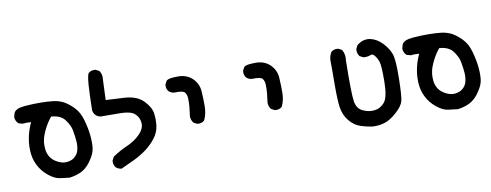

<svg xmlns="http://www.w3.org/2000/svg" viewBox="-58 -803 3116 1218"><g transform="rotate(-10 1500.0 -193.5)"><path d="M310.5 122.1Q278.3 119.1 247.1 114.3Q213.4 108.9 175.8 77.6Q157.2 62.5 142.6 44.2Q127.9 25.9 117.2 4.4Q95.7 -38.6 93.8 -89.8Q92.8 -115.2 95.2 -139.9Q97.7 -164.6 103.5 -188.5Q113.3 -229 131.3 -267.1Q114.7 -268.6 101.6 -268.3Q88.4 -268.1 78.6 -266.6H76.7L74.7 -267.1L54.2 -272.9L51.8 -273.4L49.8 -274.9Q32.2 -291.5 31.2 -316.9V-318.4L31.7 -319.8L37.6 -340.3V-340.8V-341.3Q48.8 -369.6 108.4 -374.5Q162.6 -378.9 209 -378.4Q255.4 -377.9 291 -374Q328.1 -369.6 357.4 -354.5Q386.7 -338.9 418.9 -306.6Q452.1 -273.4 467.3 -217.3Q482.4 -163.1 486.8 -116.2Q491.2 -69.3 486.8 -35.6Q484.4 -18.1 476.1 0.7Q467.8 19.5 453.1 40Q447.8 48.3 441.9 55.7Q436 63 429.7 69.3Q423.3 75.7 416.7 81.3Q410.2 86.9 403.6 91.3Q397 95.7 389.6 99.6Q355.5 116.7 312.5 122.1H311.5ZM360.4 2.9Q381.8 -14.2 388.7 -40Q395.5 -67.4 393.6 -96.2Q391.6 -126 384.3 -166Q382.3 -179.2 377.4 -191.7Q372.6 -204.1 365.2 -216.8Q357.9 -229.5 348.1 -242.2Q321.3 -275.9 262.2 -279.8Q248 -262.2 236.8 -244.6Q225.6 -227.1 216.3 -208Q196.8 -168.9 191.9 -141.1Q189.9 -132.3 189.2 -122.8Q188.5 -113.3 188.5 -103.5Q188.5 -93.8 189.5 -84Q191.9 -55.2 207 -31.2Q221.7 -7.3 254.4 9.3Q271 17.6 286.4 20.5Q301.8 23.4 316.4 21Q346.2 16.1 359.4 3.4H359.9Z M643.6 123Q625 120.6 610.8 108.9L610.4 108.4L609.9 107.9Q602.5 99.6 599.6 88.9Q596.7 78.1 597.7 65.4V63.5L598.6 62L608.4 42.5L609.4 40L611.8 38.6Q657.2 7.8 707.5 -13.7Q754.9 -34.7 790 -70.3Q822.8 -104.5 820.3 -140.1Q818.8 -158.2 812 -173.1Q805.2 -188 792 -199.7Q784.2 -207.5 771.5 -212.9Q758.8 -218.3 741 -221.2Q723.1 -224.1 700.7 -224.6Q630.9 -225.6 574.2 -225.6H573.7H573.2Q554.2 -228 541 -241.2Q527.8 -254.4 525.4 -273.4V-273.9V-274.4Q527.3 -380.9 531.5 -436.3Q535.6 -491.7 543.9 -508.3L544.9 -510.3L546.4 -511.2Q563 -525.9 588.9 -523.4H590.8L592.3 -522.5L611.8 -512.7L613.8 -511.7L615.2 -509.3Q631.3 -486.8 627 -456.1L621.6 -322.8Q675.8 -320.8 743.7 -316.4Q821.8 -311 862.3 -269.5Q902.8 -228 909.2 -188Q915 -149.4 910.2 -107.4Q904.8 -63.5 876 -26.9Q847.7 8.8 812.5 35.2Q777.3 61 734.9 82Q692.4 102.5 648.4 122.1L646 123.5Z M1166.5 -74.2 1147 -84 1145 -85 1143.6 -86.9Q1129.9 -105 1129.9 -127.9V-128.4V-129.4Q1133.8 -156.2 1136.7 -184.6Q1139.6 -212.4 1138.7 -241.7Q1137.7 -268.6 1125 -282.7Q1112.8 -295.9 1059.1 -293.9H1058.1H1057.6Q1048.3 -294.9 1040 -298.6Q1031.7 -302.2 1024.9 -308.1L1024.4 -308.6L1023.9 -309.1Q1009.3 -325.7 1011.7 -351.6V-353.5L1012.7 -355L1022.5 -374.5L1023.4 -376.5L1024.9 -377.4Q1033.7 -384.8 1050.3 -387.5Q1066.9 -390.1 1096.2 -390.6Q1153.3 -391.6 1190.4 -356.9Q1208.5 -339.4 1218.8 -317.9Q1229 -296.4 1230.5 -271Q1233.4 -224.1 1233.4 -176.8Q1233.4 -127.9 1214.8 -88.4L1213.9 -86.9L1212.4 -85.4Q1195.8 -70.8 1169.9 -73.2H1168Z M1666.5 -74.2 1647 -84 1645 -85 1643.6 -86.9Q1629.9 -105 1629.9 -127.9V-128.4V-129.4Q1633.8 -156.2 1636.7 -184.6Q1639.6 -212.4 1638.7 -241.7Q1637.7 -268.6 1625 -282.7Q1612.8 -295.9 1559.1 -293.9H1558.1H1557.6Q1548.3 -294.9 1540 -298.6Q1531.7 -302.2 1524.9 -308.1L1524.4 -308.6L1523.9 -309.1Q1509.3 -325.7 1511.7 -351.6V-353.5L1512.7 -355L1522.5 -374.5L1523.4 -376.5L1524.9 -377.4Q1533.7 -384.8 1550.3 -387.5Q1566.9 -390.1 1596.2 -390.6Q1653.3 -391.6 1690.4 -356.9Q1708.5 -339.4 1718.8 -317.9Q1729 -296.4 1730.5 -271Q1733.4 -224.1 1733.4 -176.8Q1733.4 -127.9 1714.8 -88.4L1713.9 -86.9L1712.4 -85.4Q1695.8 -70.8 1669.9 -73.2H1668Z M2261.2 136.7Q2251 135.3 2241 133.3Q2231 131.3 2221.4 129.2Q2211.9 127 2202.4 124.3Q2192.9 121.6 2183.6 118.7Q2144.5 106 2113.5 68.1Q2082.5 30.3 2075.2 -22.9Q2068.4 -74.7 2069.3 -181.6Q2070.3 -288.1 2069.3 -315.9Q2068.4 -347.2 2083.5 -373L2084 -374.5L2085.4 -375.5Q2102.1 -390.1 2127.9 -387.7H2129.9L2131.3 -386.7L2150.9 -377L2153.3 -375.5L2154.8 -373Q2163.6 -357.9 2166.3 -340.6Q2168.9 -323.2 2166 -304.7Q2164.1 -198.7 2165.3 -132.8Q2166.5 -66.9 2170.4 -42Q2177.7 5.4 2213.4 22.9Q2251 41.5 2290 37.1Q2299.3 36.1 2308.1 33.4Q2316.9 30.8 2325.2 26.1Q2333.5 21.5 2340.8 15.4Q2348.1 9.3 2355 1.5Q2381.8 -29.8 2382.8 -131.8Q2383.8 -235.8 2374.5 -261.2Q2365.2 -287.1 2350.1 -304.2Q2338.4 -317.4 2327.1 -312.5Q2307.1 -303.7 2281.2 -305.7H2279.8L2277.8 -306.6L2258.3 -316.4L2256.3 -317.4L2254.9 -319.3Q2240.7 -337.9 2243.2 -363.3V-365.2L2244.1 -366.7L2253.9 -386.2L2254.9 -388.2L2256.3 -389.2Q2275.4 -405.3 2296.4 -411.1Q2317.4 -417 2339.8 -413.1Q2382.8 -404.3 2418.5 -367.2Q2452.6 -330.6 2466.3 -292.5Q2479.5 -254.4 2477.5 -137.7Q2475.6 -21 2467.3 9.3Q2459 41.5 2416.5 79.1Q2375 116.2 2338.9 127.4Q2303.2 138.7 2262.2 136.7H2261.7Z M2810.5 122.1Q2778.3 119.1 2747.1 114.3Q2713.4 108.9 2675.8 77.6Q2657.2 62.5 2642.6 44.2Q2627.9 25.9 2617.2 4.4Q2595.7 -38.6 2593.8 -89.8Q2592.8 -115.2 2595.2 -139.9Q2597.7 -164.6 2603.5 -188.5Q2613.3 -229 2631.3 -267.1Q2614.7 -268.6 2601.6 -268.3Q2588.4 -268.1 2578.6 -266.6H2576.7L2574.7 -267.1L2554.2 -272.9L2551.8 -273.4L2549.8 -274.9Q2532.2 -291.5 2531.2 -316.9V-318.4L2531.7 -319.8L2537.6 -340.3V-340.8V-341.3Q2548.8 -369.6 2608.4 -374.5Q2662.6 -378.9 2709 -378.4Q2755.4 -377.9 2791 -374Q2828.1 -369.6 2857.4 -354.5Q2886.7 -338.9 2918.9 -306.6Q2952.1 -273.4 2967.3 -217.3Q2982.4 -163.1 2986.8 -116.2Q2991.2 -69.3 2986.8 -35.6Q2984.4 -18.1 2976.1 0.7Q2967.8 19.5 2953.1 40Q2947.8 48.3 2941.9 55.7Q2936 63 2929.7 69.3Q2923.3 75.7 2916.7 81.3Q2910.2 86.9 2903.6 91.3Q2897 95.7 2889.6 99.6Q2855.5 116.7 2812.5 122.1H2811.5ZM2860.4 2.9Q2881.8 -14.2 2888.7 -40Q2895.5 -67.4 2893.6 -96.2Q2891.6 -126 2884.3 -166Q2882.3 -179.2 2877.4 -191.7Q2872.6 -204.1 2865.2 -216.8Q2857.9 -229.5 2848.1 -242.2Q2821.3 -275.9 2762.2 -279.8Q2748 -262.2 2736.8 -244.6Q2725.6 -227.1 2716.3 -208Q2696.8 -168.9 2691.9 -141.1Q2689.9 -132.3 2689.2 -122.8Q2688.5 -113.3 2688.5 -103.5Q2688.5 -93.8 2689.5 -84Q2691.9 -55.2 2707 -31.2Q2721.7 -7.3 2754.4 9.3Q2771 17.6 2786.4 20.5Q2801.8 23.4 2816.4 21Q2846.2 16.1 2859.4 3.4H2859.9Z"/></g></svg>

Font: NaikaiFont
Style: Bold
Weight: 700
Version: Version 1.89